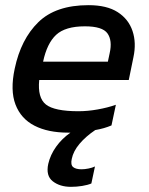

<svg xmlns="http://www.w3.org/2000/svg" viewBox="-20 -504 578 744"><path d="M255 220Q212 220 184.5 198.5Q157 177 167 131Q175 96 197.5 64.5Q220 33 253 10H244Q166 10 113.5 -17Q61 -44 40 -99Q19 -154 37 -238Q61 -352 128.5 -418Q196 -484 323 -484Q394 -484 436 -457Q478 -430 493.5 -384Q509 -338 497 -282L479 -194H132Q125 -125 158 -99Q191 -73 284 -73Q320 -73 359 -80Q398 -87 429 -98L412 -18Q384 -6 349 0Q312 25 288 53.5Q264 82 258 112Q253 135 263.5 143.5Q274 152 296 152Q308 152 323 149Q338 146 348 141L334 207Q320 213 298.5 216.5Q277 220 255 220ZM147 -265H398L405 -298Q416 -347 396.5 -374.5Q377 -402 309 -402Q233 -402 197.5 -369Q162 -336 147 -265Z"/></svg>

Font: Kanit
Style: Italic
Weight: 400
Italic angle: -12°
Designer: Katatrad Team
Foundry: CadsonDemak
Version: Version 2.000; ttfautohint (v1.8.3)